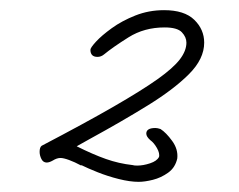

<svg xmlns="http://www.w3.org/2000/svg" viewBox="-20 -625 470 378"><path d="M253 -267Q236 -267 214 -272.5Q192 -278 172 -286Q152 -294 140 -300V-299Q127 -306 116 -310Q105 -314 99 -314Q92 -314 84 -309Q77 -305 72 -305Q65 -305 61.5 -312Q58 -319 58 -326Q58 -335 62 -338Q148 -383 203.5 -415Q259 -447 290 -469Q321 -491 334 -508Q347 -525 347 -541Q347 -552 338 -561.5Q329 -571 304 -571Q264 -571 233 -551.5Q202 -532 185 -518Q179 -513 172 -513Q158 -513 158 -527Q158 -531 169 -543Q180 -555 200 -569.5Q220 -584 246.5 -594.5Q273 -605 303 -605Q343 -605 362.5 -586Q382 -567 382 -541Q382 -509 352 -479Q322 -449 271 -417.5Q220 -386 156 -351L131 -337Q163 -321 188.5 -312Q214 -303 241 -300Q244 -299 250 -299Q262 -299 275.5 -303.5Q289 -308 293 -316V-315Q295 -323 289 -333.5Q283 -344 276 -349Q268 -356 268 -362Q268 -373 286 -373Q290 -373 296 -371Q307 -364 319 -347.5Q331 -331 329 -313Q325 -295 311 -285Q297 -275 281 -271Q265 -267 253 -267Z"/></svg>

Font: Meow Script
Style: Regular
Weight: 400
Designer: Robert E. Leuschke
Foundry: Robert E. Leuschke
Version: Version 1.010; ttfautohint (v1.8.3)